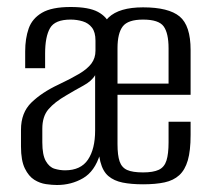

<svg xmlns="http://www.w3.org/2000/svg" viewBox="-20 -525 600 549"><path d="M143 4Q129 4 111.5 1.5Q94 -1 78 -11Q62 -21 51 -43.5Q40 -66 40 -106V-154Q40 -203 70 -232Q100 -261 147 -283Q183 -300 206.5 -314Q230 -328 241.5 -343.5Q253 -359 253 -380V-409Q253 -433 243 -446Q233 -459 216.5 -464Q200 -469 182 -469Q137 -469 123 -444.5Q109 -420 109 -372V-330H52V-378Q52 -415 62 -443.5Q72 -472 100 -488.5Q128 -505 182 -505Q234 -505 260 -491Q286 -477 294.5 -453Q303 -429 303 -398V-41L266 -84Q251 -35 217.5 -15.5Q184 4 143 4ZM166 -38Q211 -38 231.5 -68.5Q252 -99 252 -152V-310Q242 -293 218 -280Q194 -267 169 -252Q136 -233 118.5 -212.5Q101 -192 101 -157V-118Q101 -82 111 -64.5Q121 -47 136 -42.5Q151 -38 166 -38ZM389 2Q355 2 330.5 -3Q306 -8 290 -21.5Q274 -35 267 -62.5Q260 -90 260 -134V-382Q260 -446 290.5 -475Q321 -504 389 -504Q462 -504 493.5 -478Q525 -452 525 -382V-254H316V-113Q316 -81 322 -63.5Q328 -46 343.5 -39Q359 -32 389 -32Q418 -32 434 -39.5Q450 -47 456 -66Q462 -85 462 -118V-177H525V-139Q525 -94 517 -66.5Q509 -39 492.5 -24Q476 -9 450.5 -3.5Q425 2 389 2ZM316 -286H462V-387Q462 -430 448 -449.5Q434 -469 389 -469Q346 -469 331 -449.5Q316 -430 316 -387Z"/></svg>

Font: Alumni Sans Thin
Style: Regular
Weight: 400
Version: Version 1.018